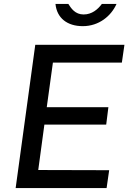

<svg xmlns="http://www.w3.org/2000/svg" viewBox="-20 -949 659 969"><path d="M568 -929H494C474 -902 444 -876 402 -876C359 -876 339 -907 325 -929H260C267 -858 319 -817 398 -817C479 -817 541 -868 568 -929ZM59 0H518L531 -90L173 -91L204 -320H516L527 -408H216L247 -633H595L608 -723H158Z"/></svg>

Font: United Sans Medium
Style: Italic
Weight: 500
Italic angle: -8°
Designer: Pablo Impallari, Rodrigo Fuenzalida (Modified by Dan O. Williams)
Version: Version 1.000;PS 001.000;hotconv 1.0.88;makeotf.lib2.5.64775